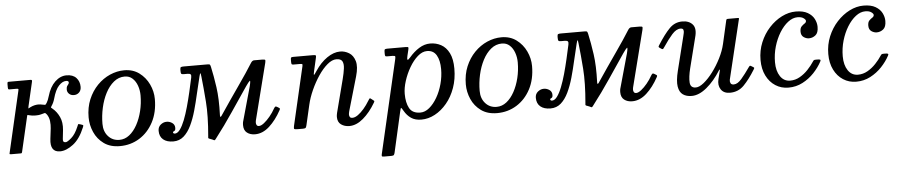

<svg xmlns="http://www.w3.org/2000/svg" viewBox="-43 -830 6499 1379"><g transform="rotate(-5 3206.0 -140.0)"><path d="M543 -147.5Q509.5 -66 459.5 -28Q409.5 10 365 10Q291.5 10 303 -85L312 -160Q315 -185 311.8 -212.8Q308.5 -240.5 293.5 -262Q284 -275.5 277.2 -273.5Q270.5 -271.5 255 -267.5Q243 -264 232 -263Q221 -262 212 -262Q186.5 -262 167.5 -267.5Q157 -270.5 154.8 -270.8Q152.5 -271 150 -259L92.5 -10.5Q91 -4 89.5 -2Q88 0 79.5 0H15Q1 0 1.5 -4Q2 -8 4.5 -18.5L104 -449.5Q106.5 -459.5 105 -462.2Q103.5 -465 91.5 -465H41.5Q33.5 -465 32 -468.8Q30.5 -472.5 30.5 -480.5V-506Q30.5 -513 32 -516.5Q33.5 -520 40.5 -520H197Q206.5 -520 207.5 -515.8Q208.5 -511.5 207 -505L167 -332.5Q163.5 -315.5 166.2 -317Q169 -318.5 180 -324.5Q197 -333 212 -336Q227 -339 236 -339Q252.5 -339 267 -335.5Q281.5 -332 286.2 -332.2Q291 -332.5 299 -345.5Q309.5 -362 318 -392Q337 -458 375 -494Q413 -530 458 -530Q504 -530 528 -504Q552 -478 552 -439Q552 -413.5 536.8 -398.8Q521.5 -384 499 -384Q478 -384 464.5 -396.8Q451 -409.5 451 -428Q451 -444 455.8 -451.8Q460.5 -459.5 465.2 -464.8Q470 -470 470 -478Q470 -490 451 -490Q425 -490 398.8 -462Q372.5 -434 355 -370Q347 -341.5 332 -320Q325.5 -310.5 327.8 -308.2Q330 -306 338.5 -299Q368 -274.5 386.2 -235.2Q404.5 -196 399 -141L392 -77Q390.5 -64.5 394.5 -58.2Q398.5 -52 411 -52Q422.5 -52 452 -77.2Q481.5 -102.5 504 -157Q508.5 -168.5 510.5 -172Q512.5 -175.5 525 -171L534.5 -168Q546 -164.5 546.8 -161.5Q547.5 -158.5 543 -147.5Z M590 -215Q590 -286.5 614.2 -344.2Q638.5 -402 679.2 -443.8Q720 -485.5 770.8 -507.8Q821.5 -530 874 -530Q936.5 -530 981.5 -496.8Q1026.5 -463.5 1051 -411.8Q1075.5 -360 1075.5 -305Q1075.5 -210 1038.2 -139.2Q1001 -68.5 937.8 -29.2Q874.5 10 796.5 10Q727.5 10 681.5 -23.2Q635.5 -56.5 612.8 -108.2Q590 -160 590 -215ZM685 -160Q685 -104.5 716.5 -69.8Q748 -35 797 -35Q836 -35 868.5 -60.5Q901 -86 925 -129.8Q949 -173.5 962.2 -228Q975.5 -282.5 975.5 -340Q975.5 -377 963.8 -410.2Q952 -443.5 929.2 -464.2Q906.5 -485 873.5 -485Q829.5 -485 794.5 -456.2Q759.5 -427.5 735 -380.2Q710.5 -333 697.8 -275.5Q685 -218 685 -160Z M1888 -495 1785 -89Q1784 -85 1783.5 -80Q1783 -75 1783 -71Q1783 -63 1787.5 -55Q1792 -47 1804.5 -47Q1819.5 -47 1840.8 -63.8Q1862 -80.5 1884 -107Q1906 -133.5 1922.5 -163.5Q1926.5 -170.5 1931.2 -174.2Q1936 -178 1944 -173L1955.5 -166Q1962 -162.5 1963.8 -159.2Q1965.5 -156 1960.5 -147Q1923 -78 1874.5 -34Q1826 10 1771 10Q1736 10 1713 -7.8Q1690 -25.5 1690 -63Q1690 -67 1690.5 -73.8Q1691 -80.5 1692 -85L1762 -335Q1773.5 -381.5 1765.5 -375.8Q1757.5 -370 1735.5 -338Q1678 -254 1617.2 -163.2Q1556.5 -72.5 1484.5 21Q1479 28.5 1474 26.8Q1469 25 1461 20.5L1437.5 11.5Q1432.5 8.5 1433 5.2Q1433.5 2 1434 -6Q1447 -151 1439.2 -253.8Q1431.5 -356.5 1422.5 -436Q1420 -460 1417.5 -461.2Q1415 -462.5 1409 -439Q1394 -380.5 1380 -318Q1366 -255.5 1349.5 -197Q1333 -138.5 1310.5 -91.8Q1288 -45 1256.8 -17.5Q1225.5 10 1181.5 10Q1135 10 1108.8 -12Q1082.5 -34 1082.5 -75Q1082.5 -103 1102.2 -119Q1122 -135 1144.5 -135Q1167 -135 1185.2 -122.2Q1203.5 -109.5 1203.5 -86Q1203.5 -67.5 1194 -64Q1184.5 -60.5 1184.5 -55Q1184.5 -50 1188.8 -47.5Q1193 -45 1196.5 -45Q1216.5 -45 1234.5 -69.5Q1252.5 -94 1268.8 -135.2Q1285 -176.5 1299.2 -227.5Q1313.5 -278.5 1326 -332.5Q1338.5 -386.5 1349 -435.5Q1352.5 -452 1347.5 -458.5Q1342.5 -465 1325.5 -465H1299Q1283.5 -465 1280 -469.5Q1276.5 -474 1276.5 -490V-500Q1276.5 -514.5 1282.2 -517.2Q1288 -520 1301.5 -520H1469Q1486.5 -520 1490 -517.5Q1493.5 -515 1497 -500Q1511.5 -435 1523.5 -351Q1535.5 -267 1531 -148.5Q1530.5 -140 1533 -137Q1535.5 -134 1541.5 -142.5Q1617.5 -255.5 1681.5 -346.8Q1745.5 -438 1786.5 -504Q1797 -520 1809.5 -520H1866.5Q1886 -520 1889 -516Q1892 -512 1888 -495Z M2091.5 -520H2231.5Q2250.5 -520 2253.8 -516.5Q2257 -513 2253.5 -498.5L2232 -404.5Q2226.5 -380 2229.2 -378.5Q2232 -377 2249.5 -404.5Q2287.5 -462.5 2335.8 -495.8Q2384 -529 2430.5 -529Q2464 -529 2494.2 -510.8Q2524.5 -492.5 2537 -451.2Q2549.5 -410 2529.5 -341L2458.5 -96Q2454.5 -81 2454.5 -71Q2454.5 -63 2459 -55Q2463.5 -47 2478 -47Q2496 -47 2517.8 -62.5Q2539.5 -78 2561.2 -103.2Q2583 -128.5 2600 -157Q2606 -167 2610.2 -172.5Q2614.5 -178 2621 -172.5L2634 -162.5Q2640 -157.5 2643.2 -155Q2646.5 -152.5 2641 -143Q2600.5 -74 2551 -32Q2501.5 10 2451 10Q2416 10 2391.2 -7.8Q2366.5 -25.5 2366.5 -63Q2366.5 -67 2367.5 -76.2Q2368.5 -85.5 2370.5 -92L2432 -330Q2443 -372.5 2447.2 -405.5Q2451.5 -438.5 2441.5 -457.2Q2431.5 -476 2398.5 -476Q2367.5 -476 2333.5 -447.2Q2299.5 -418.5 2268.2 -372Q2237 -325.5 2212.8 -271.8Q2188.5 -218 2177 -167.5L2144 -24.5Q2141.5 -13 2137.8 -6.5Q2134 0 2118.5 0H2079.5Q2058 0 2054.2 -3.8Q2050.5 -7.5 2054 -24.5L2152 -447.5Q2155 -460.5 2151.2 -462.8Q2147.5 -465 2131.5 -465H2090.5Q2078 -465 2075.8 -469.5Q2073.5 -474 2073.5 -486.5V-500.5Q2073.5 -513 2076.5 -516.5Q2079.5 -520 2091.5 -520Z M2771.5 -520H2899.5Q2918 -520 2920.8 -516.5Q2923.5 -513 2919.5 -497L2909.5 -455.5Q2904.5 -434.5 2907.5 -428.5Q2910.5 -422.5 2929.5 -444.5Q2961 -481.5 2999.5 -505.8Q3038 -530 3079.5 -530Q3122.5 -530 3158.2 -510.5Q3194 -491 3215.8 -448Q3237.5 -405 3237.5 -335Q3237.5 -260 3215 -197Q3192.5 -134 3154 -88Q3115.5 -42 3068 -16.5Q3020.5 9 2970 9Q2925.5 9 2896.2 -11Q2867 -31 2848 -64.5Q2835.5 -86.5 2832.2 -87.5Q2829 -88.5 2823 -62L2757.5 227Q2755 238.5 2751 244.2Q2747 250 2732 250H2679.5Q2666 250 2664.2 246Q2662.5 242 2664.5 232L2820 -439Q2823 -452.5 2822.2 -458.8Q2821.5 -465 2802.5 -465H2764.5Q2753 -465 2750.8 -469.2Q2748.5 -473.5 2748.5 -485V-499.5Q2748.5 -514 2753.2 -517Q2758 -520 2771.5 -520ZM2866.5 -185Q2866.5 -122 2888.2 -82Q2910 -42 2967.5 -42Q3001 -42 3032.2 -68Q3063.5 -94 3088.5 -137Q3113.5 -180 3128 -233Q3142.5 -286 3142.5 -340Q3142.5 -403 3120.5 -440.5Q3098.5 -478 3052.5 -478Q3018 -478 2985 -449Q2952 -420 2925.2 -374.2Q2898.5 -328.5 2882.5 -278.2Q2866.5 -228 2866.5 -185Z M3309.5 -215Q3309.5 -286.5 3333.8 -344.2Q3358 -402 3398.8 -443.8Q3439.5 -485.5 3490.2 -507.8Q3541 -530 3593.5 -530Q3656 -530 3701 -496.8Q3746 -463.5 3770.5 -411.8Q3795 -360 3795 -305Q3795 -210 3757.8 -139.2Q3720.5 -68.5 3657.2 -29.2Q3594 10 3516 10Q3447 10 3401 -23.2Q3355 -56.5 3332.2 -108.2Q3309.5 -160 3309.5 -215ZM3404.5 -160Q3404.5 -104.5 3436 -69.8Q3467.5 -35 3516.5 -35Q3555.5 -35 3588 -60.5Q3620.5 -86 3644.5 -129.8Q3668.5 -173.5 3681.8 -228Q3695 -282.5 3695 -340Q3695 -377 3683.2 -410.2Q3671.5 -443.5 3648.8 -464.2Q3626 -485 3593 -485Q3549 -485 3514 -456.2Q3479 -427.5 3454.5 -380.2Q3430 -333 3417.2 -275.5Q3404.5 -218 3404.5 -160Z M4607.5 -495 4504.5 -89Q4503.5 -85 4503 -80Q4502.5 -75 4502.5 -71Q4502.5 -63 4507 -55Q4511.5 -47 4524 -47Q4539 -47 4560.2 -63.8Q4581.5 -80.5 4603.5 -107Q4625.5 -133.5 4642 -163.5Q4646 -170.5 4650.8 -174.2Q4655.5 -178 4663.5 -173L4675 -166Q4681.5 -162.5 4683.2 -159.2Q4685 -156 4680 -147Q4642.5 -78 4594 -34Q4545.5 10 4490.5 10Q4455.5 10 4432.5 -7.8Q4409.5 -25.5 4409.5 -63Q4409.5 -67 4410 -73.8Q4410.5 -80.5 4411.5 -85L4481.5 -335Q4493 -381.5 4485 -375.8Q4477 -370 4455 -338Q4397.5 -254 4336.8 -163.2Q4276 -72.5 4204 21Q4198.5 28.5 4193.5 26.8Q4188.5 25 4180.5 20.5L4157 11.5Q4152 8.5 4152.5 5.2Q4153 2 4153.5 -6Q4166.5 -151 4158.8 -253.8Q4151 -356.5 4142 -436Q4139.5 -460 4137 -461.2Q4134.5 -462.5 4128.5 -439Q4113.5 -380.5 4099.5 -318Q4085.5 -255.5 4069 -197Q4052.5 -138.5 4030 -91.8Q4007.5 -45 3976.2 -17.5Q3945 10 3901 10Q3854.5 10 3828.2 -12Q3802 -34 3802 -75Q3802 -103 3821.8 -119Q3841.5 -135 3864 -135Q3886.5 -135 3904.8 -122.2Q3923 -109.5 3923 -86Q3923 -67.5 3913.5 -64Q3904 -60.5 3904 -55Q3904 -50 3908.2 -47.5Q3912.5 -45 3916 -45Q3936 -45 3954 -69.5Q3972 -94 3988.2 -135.2Q4004.5 -176.5 4018.8 -227.5Q4033 -278.5 4045.5 -332.5Q4058 -386.5 4068.5 -435.5Q4072 -452 4067 -458.5Q4062 -465 4045 -465H4018.5Q4003 -465 3999.5 -469.5Q3996 -474 3996 -490V-500Q3996 -514.5 4001.8 -517.2Q4007.5 -520 4021 -520H4188.5Q4206 -520 4209.5 -517.5Q4213 -515 4216.5 -500Q4231 -435 4243 -351Q4255 -267 4250.5 -148.5Q4250 -140 4252.5 -137Q4255 -134 4261 -142.5Q4337 -255.5 4401 -346.8Q4465 -438 4506 -504Q4516.5 -520 4529 -520H4586Q4605.5 -520 4608.5 -516Q4611.5 -512 4607.5 -495Z M4717 -374Q4765 -450 4804 -490Q4843 -530 4897 -530Q4946.5 -530 4972 -500.2Q4997.5 -470.5 4980 -408L4925 -190Q4909.5 -127.5 4912.2 -88.2Q4915 -49 4953.5 -49Q4979 -49 5012 -75.8Q5045 -102.5 5078 -146.2Q5111 -190 5137.2 -241.8Q5163.5 -293.5 5175 -343.5L5213.5 -512.5Q5215.5 -520 5225.5 -520H5296Q5303.5 -520 5304.8 -518.8Q5306 -517.5 5304.5 -511.5L5201.5 -84Q5198.5 -71 5203.8 -59Q5209 -47 5227.5 -47Q5254.5 -47 5283.5 -80.8Q5312.5 -114.5 5342.5 -158Q5349.5 -168 5352.8 -170Q5356 -172 5362 -168L5374.5 -160.5Q5382 -156 5383.2 -153.5Q5384.5 -151 5378 -140.5Q5337 -74 5296 -32Q5255 10 5194.5 10Q5150 10 5129.8 -20.5Q5109.5 -51 5120.5 -95L5134.5 -150Q5137.5 -161.5 5135.2 -162.5Q5133 -163.5 5129 -156.5Q5084 -84 5028 -37.5Q4972 9 4919 9Q4880.5 9 4855.5 -8.8Q4830.5 -26.5 4824 -67.5Q4817.5 -108.5 4835 -179L4896 -424Q4898.5 -434 4901.2 -447Q4904 -460 4900.5 -470Q4897 -480 4880 -480Q4849.5 -480 4819 -445.5Q4788.5 -411 4754.5 -360Q4749.5 -352 4745 -347Q4740.5 -342 4734 -346L4721.5 -354Q4713 -359.5 4712.5 -362.8Q4712 -366 4717 -374Z M5862.5 -407Q5862.5 -363.5 5841.2 -346.8Q5820 -330 5794.5 -330Q5774 -330 5755.8 -342.8Q5737.5 -355.5 5737.5 -383Q5737.5 -408.5 5748.8 -420Q5760 -431.5 5771.5 -438.5Q5783 -445.5 5783 -457Q5783 -466 5767.8 -477Q5752.5 -488 5724.5 -488Q5689.5 -488 5655.8 -462Q5622 -436 5594.8 -391.8Q5567.5 -347.5 5551.5 -292.8Q5535.5 -238 5535.5 -180Q5535.5 -117 5561.8 -78Q5588 -39 5633.5 -39Q5670.5 -39 5703.2 -57.8Q5736 -76.5 5762.5 -104.8Q5789 -133 5807.5 -161.5Q5811.5 -168 5815.2 -170.5Q5819 -173 5830 -173H5840.5Q5855.5 -173 5860.5 -170Q5865.5 -167 5860 -157Q5838 -115.5 5802 -77.2Q5766 -39 5719 -14.5Q5672 10 5617 10Q5564.5 10 5523 -16.8Q5481.5 -43.5 5457.5 -91.8Q5433.5 -140 5433.5 -205Q5433.5 -272.5 5458 -331.5Q5482.5 -390.5 5523.5 -435Q5564.5 -479.5 5614.5 -504.8Q5664.5 -530 5715.5 -530Q5769 -530 5801.2 -511.2Q5833.5 -492.5 5848 -464Q5862.5 -435.5 5862.5 -407Z M6351 -407Q6351 -363.5 6329.8 -346.8Q6308.5 -330 6283 -330Q6262.5 -330 6244.2 -342.8Q6226 -355.5 6226 -383Q6226 -408.5 6237.2 -420Q6248.5 -431.5 6260 -438.5Q6271.5 -445.5 6271.5 -457Q6271.5 -466 6256.2 -477Q6241 -488 6213 -488Q6178 -488 6144.2 -462Q6110.5 -436 6083.2 -391.8Q6056 -347.5 6040 -292.8Q6024 -238 6024 -180Q6024 -117 6050.2 -78Q6076.5 -39 6122 -39Q6159 -39 6191.8 -57.8Q6224.5 -76.5 6251 -104.8Q6277.5 -133 6296 -161.5Q6300 -168 6303.8 -170.5Q6307.5 -173 6318.5 -173H6329Q6344 -173 6349 -170Q6354 -167 6348.5 -157Q6326.5 -115.5 6290.5 -77.2Q6254.5 -39 6207.5 -14.5Q6160.5 10 6105.5 10Q6053 10 6011.5 -16.8Q5970 -43.5 5946 -91.8Q5922 -140 5922 -205Q5922 -272.5 5946.5 -331.5Q5971 -390.5 6012 -435Q6053 -479.5 6103 -504.8Q6153 -530 6204 -530Q6257.5 -530 6289.8 -511.2Q6322 -492.5 6336.5 -464Q6351 -435.5 6351 -407Z"/></g></svg>

Font: Besley
Style: Italic
Weight: 400
Italic angle: -13°
Designer: Owen Earl
Foundry: indestructible type*
Version: Version 4.000; ttfautohint (v1.8.4.7-5d5b)